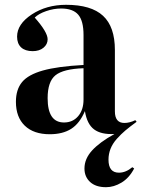

<svg xmlns="http://www.w3.org/2000/svg" viewBox="-20 -550 594 807"><path d="M425.8 236.8Q382.3 236.8 358.6 214.8Q335 192.9 335 158.2Q335 117.7 366.7 82.8Q398.4 47.9 460.9 13.2Q405.3 16.1 375.5 -6.1Q345.7 -28.3 336.9 -83Q314.9 -31.2 279.3 -8.5Q243.7 14.2 189 14.2Q121.6 14.2 84.2 -21.7Q46.9 -57.6 46.9 -122.1Q46.9 -173.8 72.8 -205.1Q98.6 -236.3 160.4 -253.7Q222.2 -271 331.1 -276.9V-402.8Q331.1 -462.4 308.8 -488.3Q286.6 -514.2 236.8 -514.2Q205.6 -514.2 173.8 -503.2Q142.1 -492.2 126 -476.1Q180.2 -415 180.2 -384.8Q180.2 -363.8 162.8 -349.4Q145.5 -335 117.2 -335Q85.9 -335 68.8 -350.8Q51.8 -366.7 51.8 -396Q51.8 -448.7 113.5 -489.3Q175.3 -529.8 257.8 -529.8Q363.3 -529.8 413.1 -483.6Q462.9 -437.5 462.9 -339.8V-82Q462.9 -33.2 502.9 -33.2Q524.4 -33.2 548.8 -44.9L554.2 -38.1Q525.4 -17.1 507.1 -1.7Q488.8 13.7 470.9 33.7Q453.1 53.7 444.6 75.4Q436 97.2 436 121.1Q436 175.8 480 175.8Q508.8 175.8 536.1 152.8L543.9 158.2Q522.9 198.2 490.7 217.5Q458.5 236.8 425.8 236.8ZM249 -35.2Q285.6 -35.2 308.3 -61.5Q331.1 -87.9 331.1 -131.8V-263.2Q246.1 -260.3 213.1 -233.6Q180.2 -207 180.2 -137.2Q180.2 -35.2 249 -35.2Z"/></svg>

Font: Display Semibold
Style: Regular
Weight: 600
Designer: Latin by Veronika Burian and Jose Scaglione. Greek by Irene Vlachou. Cyrillic by Vera Evstafieva.
Foundry: TypeTogether
Version: Version 3.002